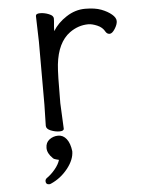

<svg xmlns="http://www.w3.org/2000/svg" viewBox="-52 -528 603 794"><g transform="rotate(-5 250.0 -131.0)"><path d="M200 0Q200 10 182 10Q164 10 145.5 2.5Q127 -5 127 -18L129 -106V-367L126 -474Q126 -484 144 -484Q162 -484 180.5 -476.5Q199 -469 199 -457.5Q199 -446 197.5 -434Q196 -422 196 -405Q216 -438 253 -462Q290 -486 331 -486Q372 -486 398 -476Q424 -466 440.5 -452Q457 -438 457 -424Q457 -410 445.5 -392Q434 -374 423.5 -374Q413 -374 407 -384Q397 -403 375.5 -412Q354 -421 339 -421Q297 -421 261 -395Q209 -357 199 -266Q195 -230 195 -106ZM120 224Q106 224 106 210Q106 203 112 198Q131 185 147.5 165Q164 145 169 127Q167 126 157.5 124Q148 122 144 117Q122 96 122 73.5Q122 51 138 39Q154 27 174.5 27Q195 27 209 45Q223 63 227 96Q227 131 198 167.5Q169 204 128 222Q124 224 120 224Z"/></g></svg>

Font: LXGW WenKai Mono TC
Style: Regular
Weight: 400
Designer: LXGW / Fontworks Inc.
Foundry: LXGW / Fontworks Inc.
Version: Version 1.330